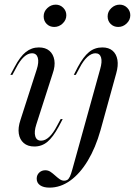

<svg xmlns="http://www.w3.org/2000/svg" viewBox="-20 -635 595 847"><path d="M131.5 11.3Q102.4 11.3 84.7 -4Q66.9 -19.4 62.9 -45.6Q58.9 -71.8 70.2 -105.6L141.9 -328.2Q152.4 -360.5 146.8 -380.2Q141.1 -400 121 -400Q103.2 -400 85.5 -383.9Q67.7 -367.7 50.8 -334.7L34.7 -304.8H25.8L44.4 -339.5Q68.5 -385.5 94 -405.6Q119.4 -425.8 151.6 -425.8Q180.6 -425.8 198 -410.9Q215.3 -396 219.8 -369.8Q224.2 -343.5 212.1 -309.7L140.3 -86.3Q129.8 -54 135.5 -34.3Q141.1 -14.5 161.3 -14.5Q197.6 -14.5 231.5 -79.8L247.6 -109.7H256.5L238.7 -75.8Q213.7 -29.8 189.1 -9.3Q164.5 11.3 131.5 11.3ZM219.4 -516.1Q199.2 -516.1 185.9 -529.4Q172.6 -542.7 172.6 -562.9Q172.6 -583.9 188.7 -599.2Q204.8 -614.5 225.8 -614.5Q245.2 -614.5 258.9 -600.8Q272.6 -587.1 272.6 -567.7Q272.6 -546.8 256.5 -531.5Q240.3 -516.1 219.4 -516.1ZM198.4 192.7Q171.8 192.7 156.9 182.3Q141.9 171.8 141.9 153.2Q141.9 137.1 152.8 126.6Q163.7 116.1 179.8 116.1Q192.7 116.1 202.8 123Q212.9 129.8 222.6 138.7Q232.3 147.6 242.3 154.8Q252.4 162.1 262.9 162.1Q271 162.1 277 158.5Q283.1 154.8 288.3 144Q293.5 133.1 299.2 112.1L421.8 -329.8Q431.5 -362.9 425.8 -381.5Q420.2 -400 400.8 -400Q383.9 -400 365.7 -383.9Q347.6 -367.7 330.6 -334.7L314.5 -304.8H305.6L323.4 -339.5Q347.6 -384.7 372.6 -405.2Q397.6 -425.8 431.5 -425.8Q459.7 -425.8 476.6 -411.3Q493.5 -396.8 498 -371Q502.4 -345.2 492.7 -311.3L423.4 -60.5Q401.6 16.9 367.3 73.8Q333.1 130.6 289.9 161.7Q246.8 192.7 198.4 192.7ZM501.6 -516.1Q481.5 -516.1 468.1 -529.4Q454.8 -542.7 454.8 -562.9Q454.8 -583.9 471 -599.2Q487.1 -614.5 508.1 -614.5Q527.4 -614.5 541.1 -600.8Q554.8 -587.1 554.8 -567.7Q554.8 -546.8 538.7 -531.5Q522.6 -516.1 501.6 -516.1Z"/></svg>

Font: Playfair 144pt
Style: Italic
Weight: 400
Italic angle: -15.6°
Designer: Claus Eggers Sørensen
Foundry: Claus Eggers Sørensen
Version: Version 2.001;gftools[0.9.30]